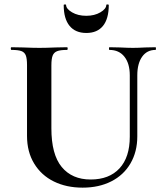

<svg xmlns="http://www.w3.org/2000/svg" viewBox="-20 -840 743 874"><path d="M478 -612.8Q476.1 -612.8 476.1 -618.9Q476.1 -625 478 -625L525.9 -624Q564 -622.1 585 -622.1Q606 -622.1 642.1 -624L688 -625Q689.9 -625 689.9 -618.9Q689.9 -612.8 688 -612.8Q648.9 -612.8 627 -581.8Q605 -550.8 605 -497.1V-219.2Q605 -149.4 574 -96.2Q543 -43 486.6 -14.4Q430.2 14.2 356.2 14.2Q282.2 14.2 225.1 -13.9Q168 -42 135.5 -95.5Q103 -148.9 103 -221.2V-543.9Q103 -573.7 97.4 -587.9Q91.8 -602.1 77.4 -607.4Q63 -612.8 32.2 -612.8Q29.3 -612.8 29.1 -618.9Q28.8 -625 32.2 -625L85 -624Q130.9 -622.1 159.4 -622.1Q188 -622.1 233.9 -624L285.2 -625Q288.1 -625 288.1 -618.9Q288.1 -612.8 285.2 -612.8Q254.4 -612.8 239.7 -606.9Q225.1 -601.1 219.5 -586.4Q213.9 -571.8 213.9 -542V-255.9Q213.9 -136.7 261 -79.8Q308.1 -22.9 392.6 -22.9Q477.1 -22.9 523.9 -73.5Q570.8 -124 570.8 -217.8V-497.1Q570.8 -550.8 546.4 -581.8Q522 -612.8 478 -612.8ZM270 -816.9Q270 -819.8 275.4 -819.8Q280.8 -819.8 280.8 -817.9Q280.8 -799.8 307.9 -783.9Q335 -768.1 372.6 -768.1Q410.2 -768.1 437 -783.9Q463.9 -799.8 463.9 -817.9Q463.9 -819.8 469.5 -819.8Q475.1 -819.8 475.1 -816.9Q475.1 -754.9 449 -722.4Q422.9 -689.9 373 -689.9Q323.2 -689.9 296.6 -722.4Q270 -754.9 270 -816.9Z"/></svg>

Font: Cormorant-Bold
Style: Bold
Weight: 700
Designer: Christian Thalmann (Catharsis Fonts)
Version: Version 3.000